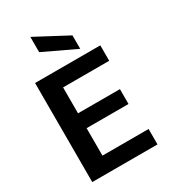

<svg xmlns="http://www.w3.org/2000/svg" viewBox="-228 -1067 1036 1175"><g transform="rotate(-30 290.0 -479.5)"><path d="M67 0V-700H528V-591H202V-408H498V-303H202V-109H528V0ZM411 -743 183 -851V-959L411 -838Z"/></g></svg>

Font: DM Sans 24pt
Style: Bold
Weight: 700
Designer: Colophon Foundry, Jonny Pinhorn
Foundry: Colophon Foundry
Version: Version 4.004;gftools[0.9.30]